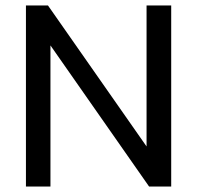

<svg xmlns="http://www.w3.org/2000/svg" viewBox="-20 -678 717 698"><path d="M163.4 0V-512.9L521.9 0H602.4V-658.1H512.8V-145.6L154.4 -658.1H74.3V0Z"/></svg>

Font: Arad-FD-VF Thin
Style: Regular
Weight: 100
Designer: Mohammad Darvishi
Version: Version 1.010;September 21, 2024;FontCreator 15.0.0.2992 64-